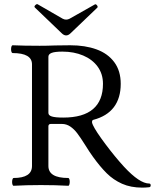

<svg xmlns="http://www.w3.org/2000/svg" viewBox="-20 -881 737 914"><path d="M422.4 -134.8Q405.8 -157.7 385.3 -190.9Q362.8 -226.6 347.9 -246.3Q333 -266.1 314.7 -278.6Q296.4 -291 274.4 -291H221.7Q216.3 -291 213.4 -288.1Q210.4 -285.2 210.4 -280.3V-90.8Q210.4 -33.7 305.2 -33.7Q308.1 -33.7 310.1 -28.3Q312 -22.9 312 -15.6Q312 -8.3 310.1 -2.4Q308.1 3.4 305.2 3.4Q244.1 0 174.8 0Q105.5 0 44.4 3.4Q41.5 3.4 39.6 -2Q37.6 -7.3 37.6 -14.6Q37.6 -22 39.6 -27.8Q41.5 -33.7 44.4 -33.7Q132.3 -33.7 132.3 -90.8V-574.7Q132.3 -628.4 40 -628.4Q36.6 -628.4 34.7 -633.8Q32.7 -639.2 32.7 -646.5Q32.7 -654.3 34.7 -659.9Q36.6 -665.5 40 -665.5Q93.8 -663.1 168.9 -663.1Q205.1 -663.1 241.7 -664.6Q290.5 -665.5 314.5 -665.5Q385.3 -665.5 439.2 -646Q493.2 -626.5 523.9 -585.2Q554.7 -543.9 554.7 -481.9Q554.7 -414.1 522 -370.8Q489.3 -327.6 424.3 -310.5Q418 -309.1 418 -299.3Q418 -295.4 422.4 -285.6Q436 -256.3 481.7 -195.3Q527.3 -134.3 570.3 -87.4Q644.5 -7.3 690.4 -7.3Q697.3 -7.3 697.3 1.5Q697.3 9.3 690.4 10.3Q672.4 12.2 657.7 12.2Q602.5 12.2 561 -6.3Q519.5 -24.9 488 -56.2Q456.5 -87.4 422.4 -134.8ZM470.2 -481.9Q470.2 -528.8 445.1 -563.5Q419.9 -598.1 376 -616.7Q332 -635.3 276.9 -635.3Q242.2 -635.3 226.3 -629.4Q210.4 -623.5 210.4 -610.8V-343.3Q210.4 -331.5 227.1 -326.4Q243.7 -321.3 281.2 -321.3Q375.5 -321.3 422.9 -361.8Q470.2 -402.3 470.2 -481.9ZM273.4 -723.1 146.5 -844.7Q144 -847.2 144 -849.6Q144 -852.5 148.4 -856.9Q152.8 -861.3 156.2 -861.3Q158.7 -861.3 160.6 -859.9L278.3 -792Q286.6 -787.6 294.9 -787.6Q303.2 -787.6 311.5 -792L431.6 -859.9Q433.6 -860.8 434.6 -860.8Q437.5 -860.8 441.4 -856Q444.8 -852.5 444.8 -848.6Q444.8 -846.2 443.4 -844.7L316.4 -723.1Q305.7 -712.4 294.9 -712.4Q284.2 -712.4 273.4 -723.1Z"/></svg>

Font: JuniusX
Style: Regular
Weight: 400
Designer: Peter S. Baker
Foundry: Briery Creek Software
Version: Version 1.004